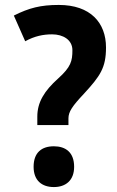

<svg xmlns="http://www.w3.org/2000/svg" viewBox="-20 -744 472 777"><path d="M218 -724C144 -724 98 -712 36 -681L82 -577C120 -598 155 -605 191 -605C235 -605 273 -583 273 -541C273 -497 267 -473 216 -427C159 -376 131 -330 131 -272V-238H257V-265C257 -292 273 -315 320 -365C385 -436 409 -469 409 -552C409 -652 346 -724 218 -724ZM198 13C245 13 280 -13 280 -69C280 -128 245 -152 198 -152C149 -152 116 -127 116 -69C116 -13 150 13 198 13Z"/></svg>

Font: Noto Sans Malayalam SemiCondensed
Style: Bold
Weight: 700
Width: 4
Designer: Jelle Bosma - Monotype Design Team
Foundry: Monotype Imaging Inc.
Version: Version 2.104